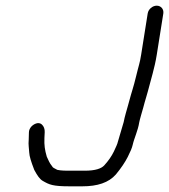

<svg xmlns="http://www.w3.org/2000/svg" viewBox="-20 -666 595 676"><path d="M500 -618.5 476.9 -473.1C472 -442.1 468.7 -437.4 458.8 -396C450.1 -359.3 442.8 -340.2 435.6 -312.6L430.9 -295.5C427.7 -283.8 418.2 -252.7 415.5 -236.4L393.7 -162.4L393.6 -161.7C393.4 -160.5 389 -149.2 380.9 -132.5C373 -116.2 361.9 -100 347.1 -83.8L346.8 -83.6L346.6 -83.3C336.8 -72.8 316.3 -65 278.5 -65H218.4C196.1 -65 183 -67.4 181.7 -68C168.4 -75.8 167.4 -73.7 162.5 -82L162.1 -82.7L161.5 -83.3C154.7 -91.5 150.3 -102.3 144.7 -114.4C137.7 -138.9 135.5 -153.6 136.4 -180L137.4 -200.7C137.9 -211.3 134.6 -221 127.4 -227.7C115.7 -238.4 98.5 -229.2 90.4 -220.4C85.6 -215.1 81.7 -207.4 81.8 -199.7L81.1 -173.9C79.3 -155.7 82.2 -145.6 82.9 -129.2C83.5 -115.7 89.5 -96.6 100.4 -68.5L100.6 -67.9L100.9 -67.3C111.3 -48.1 119.7 -35.5 130.1 -29.4C153.7 -15.7 165.6 -10 225.1 -10H269.8C323.2 -10 362.7 -22.9 388.1 -51.9C406.3 -74 419.9 -94.1 429.7 -113.3C439 -131.8 444.8 -145.3 447.1 -155.7C452.8 -180.9 465.5 -205.2 470.3 -235.6C471.5 -243.1 482.1 -279.3 484.5 -287.6L489.2 -305.1C492.6 -318 496.7 -329 500.4 -343.7C511 -385.6 524.5 -426.3 531.8 -472.5L555 -618.5C557.3 -633.5 546.9 -646 531.8 -646C516.8 -646 502.3 -633.5 500 -618.5Z"/></svg>

Font: MewTooHand
Style: BdIta
Weight: 400
Designer: Mew Too, Robert Jablonski
Version: Version 0.77